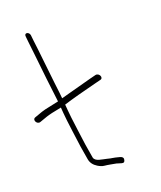

<svg xmlns="http://www.w3.org/2000/svg" viewBox="-147 -799 738 880"><g transform="rotate(-20 222.0 -359.0)"><path d="M79.4 -700 82 -675C84.3 -657.7 86.9 -635.2 89.6 -607.5C96.3 -540.2 108.6 -434.6 116.6 -371L74.7 -362C34 -354.1 26.8 -349.7 -6.3 -338C-23.9 -331.8 -9.6 -303.7 8.4 -310L45 -322.9C57.3 -327.4 83.5 -333.2 119.4 -340L121.6 -311.5C123 -292.5 126.7 -261.3 132.5 -218L142.9 -141L153.7 -76C156.7 -58 167.1 -43.6 184.8 -32.8C196.1 -26 206 -22.1 214.8 -21.3C234.2 -19.4 252.9 -15.1 270.8 -12L293.8 -5C304.2 -1.7 309.9 -6.4 311 -19.2C311.5 -25.9 306.9 -30.9 296.9 -34C260.9 -43.9 262.3 -40.2 237.8 -47C217.3 -52.6 181.5 -53.6 177.7 -76L166.9 -141L156.5 -218C149.7 -269 145.8 -302.2 144.8 -317.7C143.7 -333.2 142.9 -342.7 142.4 -346C185.3 -359.4 237.3 -373.3 303.7 -390L331.5 -397C351 -400.3 339 -429.3 319.7 -426L291.8 -419C211 -397.9 165 -384.2 139.4 -378C138.7 -388.7 135.8 -414.9 130.6 -456.6C123.1 -517.1 113.5 -620.1 106.3 -673L103.6 -699C100.6 -716.8 76 -720.8 79.4 -700Z"/></g></svg>

Font: MewTooHand
Style: CondLta
Weight: 400
Designer: Mew Too, Robert Jablonski
Version: Version 0.77